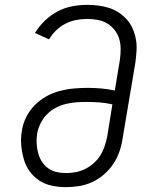

<svg xmlns="http://www.w3.org/2000/svg" viewBox="-20 -763 640 791"><path d="M252 8Q222 8 193.5 2Q165 -4 141.5 -19.5Q118 -35 102 -57.5Q86 -80 78 -107.5Q70 -135 67.5 -164.5Q65 -194 70 -223Q74 -252 87.5 -279.5Q101 -307 122.5 -329Q144 -351 171 -366Q198 -381 227 -388.5Q256 -396 285 -398.5Q314 -401 342 -401Q370 -401 398 -398.5Q426 -396 453 -390L474 -517Q477 -539 477 -561Q477 -583 471 -603Q465 -623 452 -639.5Q439 -656 421.5 -666.5Q404 -677 382.5 -681Q361 -685 339 -685Q316 -685 293.5 -680.5Q271 -676 250 -665.5Q229 -655 211.5 -638Q194 -621 182 -601L124 -627Q141 -655 165 -678Q189 -701 217.5 -716Q246 -731 277 -737Q308 -743 339 -743Q362 -743 385.5 -740Q409 -737 430.5 -730Q452 -723 470.5 -710.5Q489 -698 503.5 -681.5Q518 -665 527 -644Q536 -623 540 -600.5Q544 -578 542.5 -554.5Q541 -531 538 -507L485 -192Q481 -165 472 -138.5Q463 -112 447 -88Q431 -64 408.5 -44.5Q386 -25 360 -13Q334 -1 306.5 3.5Q279 8 252 8ZM253 -50Q273 -50 293 -54Q313 -58 332 -67.5Q351 -77 367 -91.5Q383 -106 394 -124Q405 -142 411.5 -162Q418 -182 422 -202L443 -333Q417 -339 390.5 -341Q364 -343 336 -343Q315 -343 293.5 -341.5Q272 -340 250.5 -334.5Q229 -329 209 -318.5Q189 -308 173 -291.5Q157 -275 147 -254.5Q137 -234 133 -213Q130 -193 131 -172.5Q132 -152 137 -133Q142 -114 152 -98Q162 -82 177.5 -70.5Q193 -59 212.5 -54.5Q232 -50 253 -50Q253 -50 253 -50Q253 -50 253 -50Z"/></svg>

Font: Iosevka Slab Light Extended
Style: Italic
Weight: 300
Width: 7
Italic angle: -9°
Monospace: yes
Designer: Belleve Invis
Foundry: Belleve Invis
Version: Version 11.1.0; ttfautohint (v1.8.3)